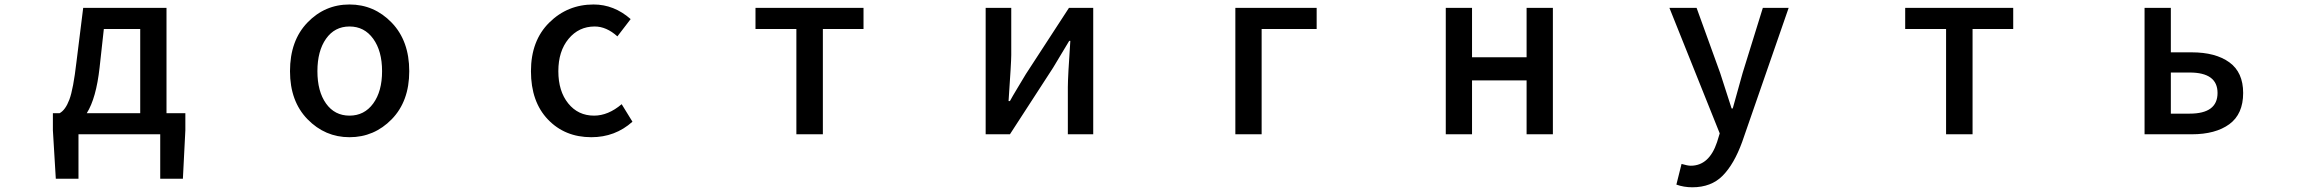

<svg xmlns="http://www.w3.org/2000/svg" viewBox="-20 -584 10040 835"><path d="M431.6 -458 413.1 -290Q398.4 -157.2 357.4 -91.8H589.8V-458ZM704.1 -91.8H786.1V-17.6L775.4 193.4H676.8V0H321.3V193.4H222.7L210 -17.6V-91.8H239.3Q264.6 -105.5 281.7 -150.9Q298.8 -196.3 312.5 -314.5L341.8 -549.8H704.1Z M1500 12.7Q1393.6 12.7 1317.4 -65.4Q1241.2 -143.6 1241.2 -274.4Q1241.2 -407.2 1316.9 -485.8Q1392.6 -564.5 1500 -564.5Q1607.4 -564.5 1683.6 -485.4Q1759.8 -406.2 1759.8 -274.4Q1759.8 -143.6 1683.6 -65.4Q1607.4 12.7 1500 12.7ZM1397.9 -133.8Q1435.5 -81.1 1500 -81.1Q1564.5 -81.1 1603 -133.8Q1641.6 -186.5 1641.6 -274.4Q1641.6 -362.3 1603 -415.5Q1564.5 -468.8 1500 -468.8Q1435.5 -468.8 1397.9 -415.5Q1360.4 -362.3 1360.4 -274.4Q1360.4 -186.5 1397.9 -133.8Z M2551.8 12.7Q2436.5 12.7 2362.8 -64.5Q2289.1 -141.6 2289.1 -274.4Q2289.1 -407.2 2368.7 -485.8Q2448.2 -564.5 2561.5 -564.5Q2650.4 -564.5 2722.7 -501L2665 -425.8Q2617.2 -468.8 2566.4 -468.8Q2497.1 -468.8 2452.6 -415Q2408.2 -361.3 2408.2 -274.4Q2408.2 -187.5 2451.2 -134.3Q2494.1 -81.1 2563.5 -81.1Q2625 -81.1 2683.6 -130.9L2730.5 -54.7Q2655.3 12.7 2551.8 12.7Z M3443.4 0V-458H3265.6V-549.8H3735.4V-458H3558.6V0Z M4266.6 0V-549.8H4377.9V-344.7Q4377.9 -313.5 4366.2 -144.5H4372.1Q4380.9 -161.1 4406.2 -203.1Q4431.6 -245.1 4441.4 -261.7L4628.9 -549.8H4734.4V0H4624V-205.1Q4624 -249 4634.8 -406.2H4629.9Q4618.2 -385.7 4559.6 -289.1L4372.1 0Z M5352.5 0V-549.8H5706.1V-458H5466.8V0Z M6267.6 0V-549.8H6381.8V-335H6619.1V-549.8H6733.4V0H6619.1V-234.4H6381.8V0Z M7758.8 -549.8 7556.6 33.2Q7521.5 129.9 7471.7 180.2Q7421.9 230.5 7339.8 230.5Q7302.7 230.5 7270.5 218.8L7293 128.9Q7319.3 136.7 7333 136.7Q7413.1 136.7 7447.3 34.2L7459 -3.9L7240.2 -549.8H7358.4L7460.9 -266.6Q7490.2 -174.8 7510.7 -112.3H7515.6L7558.6 -266.6L7646.5 -549.8Z M8443.4 0V-458H8265.6V-549.8H8735.4V-458H8558.6V0Z M9306.6 0V-549.8H9420.9V-356.4H9511.7Q9615.2 -356.4 9675.3 -313Q9735.4 -269.5 9735.4 -179.7Q9735.4 -87.9 9675.3 -43.9Q9615.2 0 9511.7 0ZM9420.9 -89.8H9502.9Q9624 -89.8 9624 -179.7Q9624 -268.6 9502.9 -268.6H9420.9Z"/></svg>

Font: GenEi Gothic M SemiBold
Style: Regular
Weight: 500
Designer: o_tamon (Modified); [Source Han Sans]
Ryoko NISHIZUKA  (kana & ideographs); Paul D. Hunt (Latin, Greek & Cyrillic); Wenl
Version: Version 1.1a;Original Version 1.004